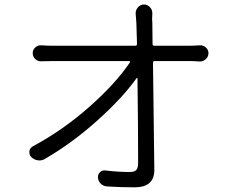

<svg xmlns="http://www.w3.org/2000/svg" viewBox="-20 -799 1040 845"><path d="M651.4 -605.5Q651.4 -597.7 658.2 -597.7H815.4Q832 -597.7 859.4 -599.6Q874 -600.6 885.7 -590.3Q897.5 -580.1 897.5 -565.4Q897.5 -549.8 886.2 -539.1Q875 -528.3 859.4 -528.3Q832 -530.3 817.4 -530.3H660.2Q653.3 -530.3 653.3 -522.5Q658.2 -122.1 659.2 -50.8Q659.2 25.4 572.3 25.4Q510.7 25.4 451.2 21.5Q434.6 20.5 423.3 9.3Q412.1 -2 411.1 -17.6Q410.2 -32.2 420.4 -41.5Q430.7 -50.8 444.3 -48.8Q500 -42 550.8 -42Q572.3 -42 580.1 -51.3Q587.9 -60.5 587.9 -82Q587.9 -248 585 -454.1Q585 -455.1 583.5 -455.6Q582 -456.1 581.1 -455.1Q518.6 -367.2 407.2 -267.6Q295.9 -168 175.8 -98.6Q165 -92.8 153.3 -92.8Q148.4 -92.8 144.5 -93.8Q127.9 -96.7 116.2 -109.4Q109.4 -117.2 109.4 -127.9Q109.4 -130.9 109.4 -134.8Q112.3 -148.4 125 -155.3Q257.8 -226.6 373.5 -329.1Q489.3 -431.6 551.8 -524.4Q553.7 -525.4 552.2 -527.8Q550.8 -530.3 548.8 -530.3H214.8Q186.5 -530.3 162.1 -529.3Q146.5 -528.3 135.3 -539.1Q124 -549.8 124 -564.9Q124 -580.1 135.3 -590.3Q146.5 -600.6 162.1 -599.6Q188.5 -597.7 212.9 -597.7H575.2Q583 -597.7 583 -605.5Q581.1 -670.9 580.1 -699.2Q579.1 -720.7 577.1 -738.3Q576.2 -753.9 586.9 -766.6Q597.7 -779.3 613.8 -779.3Q629.9 -779.3 640.6 -766.6Q650.4 -755.9 650.4 -740.2L649.4 -712.9Q649.4 -706.1 650.4 -699.2Z"/></svg>

Font: Gen Jyuu Gothic Normal
Style: Regular
Weight: 300
Designer: [Source Han Sans]
Ryoko NISHIZUKA  (kana & ideographs); Paul D. Hunt (Latin, Greek & Cyrillic); Wenlong ZHANG  (bopomofo
Version: Version 1.002.20150607